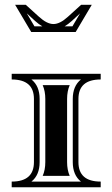

<svg xmlns="http://www.w3.org/2000/svg" viewBox="-20 -789 474 809"><path d="M111.6 -654.1 43.7 -768.8H88.6L144.3 -718.3Q178 -687.7 205.3 -687.7Q232.4 -687.7 266.1 -718.3L321.8 -768.8H366.7L298.8 -654.1ZM93 -732.7 125.2 -678H158.4Q143.6 -686.5 128.2 -700.4ZM317.4 -732.7 282.2 -700.4Q266.8 -686.5 252.2 -678H285.2ZM29.3 -478H404.3V-454.1Q310.5 -454.1 310.5 -372.1V-106Q310.5 -23.9 404.3 -23.9V0H29.3V-23.9Q123 -23.9 123 -106V-372.1Q123 -454.1 29.3 -454.1ZM112.5 -23.9H321Q286.6 -51.5 286.6 -106V-372.1Q286.6 -426.5 321 -454.1H112.5Q147 -426.5 147 -372.1V-106Q147 -51.5 112.5 -23.9ZM159.9 -47.9Q170.9 -73.2 170.9 -106V-372.1Q170.9 -404.8 159.9 -430.2H273.7Q262.7 -404.8 262.7 -372.1V-106Q262.7 -73.2 273.7 -47.9Z"/></svg>

Font: itsadzokeS01
Style: Regular
Weight: 600
Width: 6
Version: Version 0.46